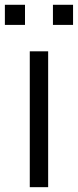

<svg xmlns="http://www.w3.org/2000/svg" viewBox="-40 -775 322 795"><path d="M-19.8 -755.2V-671.9H63.5V-755.2ZM179.2 -755.2V-671.9H262.5V-755.2ZM83.3 -562.5H159.4V0H83.3Z"/></svg>

Font: Manrope3
Style: Regular
Weight: 400
Width: 4
Designer: Mikhail Sharanda
Foundry: Mikhail Sharanda
Version: Version 3.000;PS 003.000;hotconv 1.0.88;makeotf.lib2.5.64775